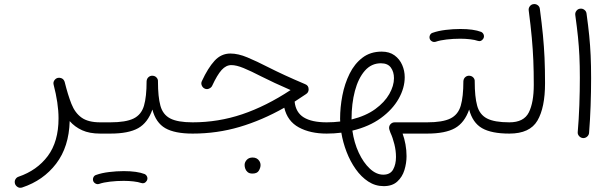

<svg xmlns="http://www.w3.org/2000/svg" viewBox="-20 -638 2956 924"><path d="M86.9 264.2Q74.7 268.1 65.2 262.2Q55.7 256.3 52.2 246.6Q48.8 233.9 54.4 224.6Q60.1 215.3 69.3 212.4Q158.2 182.1 210 112.8Q261.7 43.5 261.7 -68.4Q261.7 -105.5 255.6 -146Q249.5 -186.5 238.3 -229.5L237.8 -231.9Q235.4 -242.2 241.7 -251.5Q248 -260.7 258.3 -263.2Q265.1 -264.6 272 -262.7Q284.2 -259.8 289.6 -248Q290.5 -245.6 291.5 -242.7Q306.6 -181.6 323.7 -138.2Q340.8 -94.7 372.6 -72Q404.3 -49.3 461.9 -49.3H462.4Q473.6 -49.3 481.4 -41.3Q489.3 -33.2 489.3 -22Q489.3 -10.7 481.4 -2.9Q473.6 4.9 462.4 4.9H461.9Q410.6 4.9 375.2 -11.2Q339.8 -27.3 315.4 -55.2Q312 68.8 250.2 149.7Q188.5 230.5 86.9 264.2Z M435.1 -22Q435.1 -33.2 443.1 -41.3Q451.2 -49.3 462.4 -49.3H511.2Q522.5 -49.3 530.8 -41.3Q539.1 -33.2 539.1 -22Q539.1 -10.7 530.8 -2.9Q522.5 4.9 511.2 4.9H462.4Q451.2 4.9 443.1 -2.9Q435.1 -10.7 435.1 -22Z M483.9 -22Q483.9 -33.2 491.9 -41.3Q500 -49.3 511.2 -49.3Q585.4 -49.3 622.8 -67.6Q660.2 -85.9 672.9 -129.2Q685.5 -172.4 685.5 -247.1Q686.5 -259.8 695.1 -267.1Q703.6 -274.4 714.8 -273.4Q726.1 -272.9 733.6 -264.6Q741.2 -256.3 740.2 -245.1Q740.2 -171.9 752 -129.2Q763.7 -86.4 799.3 -67.9Q835 -49.3 906.7 -49.3H907.2Q918.5 -49.3 926.3 -41.3Q934.1 -33.2 934.1 -22Q934.1 -10.7 926.3 -2.9Q918.5 4.9 907.2 4.9H906.7Q820.8 4.9 775.4 -21.2Q730 -47.4 713.4 -110.8Q691.4 -47.4 645 -21.2Q598.6 4.9 511.2 4.9Q500 4.9 491.9 -2.9Q483.9 -10.7 483.9 -22ZM428.2 231.9Q425.8 223.1 429.9 214.6Q434.1 206.1 443.4 203.6Q469.2 194.3 505.1 189.9Q541 185.5 575.7 185.5Q639.6 185.5 676.3 199.7Q685.5 204.6 688.5 214.1Q691.4 223.6 686 232.4Q675.8 248 659.7 242.7Q646 237.8 623 235.1Q600.1 232.4 575.7 232.4Q542 232.4 510 236.1Q478 239.7 457 247.1Q447.8 250 439.2 245.1Q430.7 240.2 428.2 231.9Z M1088.9 -380.4Q1126 -380.4 1170.4 -361.8Q1214.8 -343.3 1271 -314.5Q1306.6 -296.4 1350.6 -276.1Q1394.5 -255.9 1448.7 -232.9Q1465.3 -226.6 1465.3 -208Q1465.3 -192.9 1452.6 -185.1Q1424.8 -166 1397.9 -148.9Q1403.3 -96.7 1441.9 -73Q1480.5 -49.3 1551.8 -49.3H1552.2Q1563.5 -49.3 1571.3 -41.3Q1579.1 -33.2 1579.1 -22Q1579.1 -10.7 1571.3 -2.9Q1563.5 4.9 1552.2 4.9H1551.8Q1473.1 4.9 1418.2 -24.9Q1363.3 -54.7 1348.1 -119.6Q1241.2 -59.1 1132.8 -27.1Q1024.4 4.9 907.2 4.9Q896 4.9 887.9 -3.2Q879.9 -11.2 879.9 -22Q879.9 -33.2 887.9 -41.3Q896 -49.3 907.2 -49.3Q1030.3 -49.3 1145.5 -88.1Q1260.7 -127 1378.4 -204.6Q1336.9 -222.7 1302.2 -238.8Q1267.6 -254.9 1237.8 -270Q1187.5 -295.9 1152.6 -310.3Q1117.7 -324.7 1093.3 -324.7Q1067.9 -324.7 1046.6 -301.3Q1025.4 -277.8 1001 -225.1Q997.1 -216.3 985.4 -211.2Q973.6 -206.1 961.9 -213.4Q954.1 -218.3 950.4 -228.3Q946.8 -238.3 951.7 -248Q980.5 -310.5 1012.5 -345.5Q1044.4 -380.4 1088.9 -380.4ZM1157.2 155.8Q1157.2 142.6 1167.5 131.3Q1177.7 120.1 1195.8 120.1Q1217.3 120.1 1228 136.7Q1233.9 146 1233.9 156.7Q1233.9 168.9 1225.8 183.1Q1217.8 197.3 1194.8 197.3Q1179.7 197.3 1171.4 189.9Q1163.1 182.6 1160.2 173.3Q1157.2 165 1157.2 155.8Z M1525.4 -22Q1525.4 -33.2 1533.2 -41.3Q1541 -49.3 1552.2 -49.3Q1585.9 -49.3 1617.2 -53.2Q1616.7 -59.6 1616.7 -66.4Q1616.7 -121.6 1627.7 -178.5Q1638.7 -235.4 1662.4 -283.2Q1686 -331.1 1724.4 -360.4Q1762.7 -389.6 1816.9 -389.6Q1854 -389.6 1878.7 -371.6Q1903.3 -353.5 1915.5 -325.4Q1927.7 -297.4 1927.7 -266.6Q1927.7 -214.4 1898.4 -162.6Q1869.1 -110.8 1813 -69.8Q1756.8 -28.8 1675.8 -9.3Q1684.1 48.8 1706.5 96.9Q1729 145 1760 173.8Q1791 202.6 1824.7 202.6Q1857.9 202.6 1871.8 178Q1885.7 153.3 1885.7 117.2Q1885.7 87.4 1877.9 55.9Q1870.1 24.4 1858.9 0.5Q1856.4 -6.3 1854.5 -12.2Q1852.5 -18.1 1852.5 -22.5Q1852.5 -33.7 1860.4 -41.5Q1868.2 -49.3 1879.9 -49.3H2035.6Q2046.9 -49.3 2054.7 -41.3Q2062.5 -33.2 2062.5 -22Q2062.5 -10.7 2054.7 -2.9Q2046.9 4.9 2035.6 4.9H1917.5Q1926.3 28.8 1931.4 56.9Q1936.5 85 1936.5 113.3Q1936.5 147 1926.3 180.4Q1916 213.9 1891.8 235.8Q1867.7 257.8 1826.7 257.8Q1786.1 257.8 1752.2 235.6Q1718.3 213.4 1691.9 176Q1665.5 138.7 1647.9 93Q1630.4 47.4 1622.6 0.5Q1588.4 4.9 1552.2 4.9Q1541 4.9 1533.2 -2.9Q1525.4 -10.7 1525.4 -22ZM1671.9 -66.4Q1671.9 -64.9 1671.9 -63Q1740.7 -80.1 1785.9 -113Q1831.1 -146 1853.5 -185.5Q1876 -225.1 1876 -261.7Q1876 -292 1861.1 -312.7Q1846.2 -333.5 1813 -333.5Q1767.1 -333.5 1735.6 -297.4Q1704.1 -261.2 1688 -200.4Q1671.9 -139.6 1671.9 -66.4Z M2008.3 -22Q2008.3 -33.2 2016.4 -41.3Q2024.4 -49.3 2035.6 -49.3Q2109.9 -49.3 2147.2 -67.6Q2184.6 -85.9 2197.3 -129.2Q2210 -172.4 2210 -247.1Q2210.9 -259.8 2219.5 -267.1Q2228 -274.4 2239.3 -273.4Q2250.5 -272.9 2258.1 -264.6Q2265.6 -256.3 2264.6 -245.1Q2264.6 -171.9 2276.4 -129.2Q2288.1 -86.4 2323.7 -67.9Q2359.4 -49.3 2431.2 -49.3H2431.6Q2442.9 -49.3 2450.7 -41.3Q2458.5 -33.2 2458.5 -22Q2458.5 -10.7 2450.7 -2.9Q2442.9 4.9 2431.6 4.9H2431.2Q2345.2 4.9 2299.8 -21.2Q2254.4 -47.4 2237.8 -110.8Q2215.8 -47.4 2169.4 -21.2Q2123 4.9 2035.6 4.9Q2024.4 4.9 2016.4 -2.9Q2008.3 -10.7 2008.3 -22ZM2047.9 -452.1Q2045.4 -460.9 2049.6 -469.5Q2053.7 -478 2063 -480.5Q2088.9 -489.7 2124.8 -494.1Q2160.6 -498.5 2195.3 -498.5Q2259.3 -498.5 2295.9 -484.4Q2305.2 -479.5 2308.1 -470Q2311 -460.4 2305.7 -451.7Q2295.4 -436 2279.3 -441.4Q2265.6 -446.3 2242.7 -449Q2219.7 -451.7 2195.3 -451.7Q2161.6 -451.7 2129.6 -448Q2097.7 -444.3 2076.7 -437Q2067.4 -434.1 2058.8 -439Q2050.3 -443.8 2047.9 -452.1Z M2404.8 -22Q2404.8 -33.2 2412.6 -41.3Q2420.4 -49.3 2431.6 -49.3Q2501 -49.3 2524.9 -96.9Q2548.8 -144.5 2548.8 -230Q2548.8 -294.4 2546.6 -347.2Q2544.4 -399.9 2539.3 -456.3Q2534.2 -512.7 2524.4 -587.9Q2522.9 -599.1 2530 -608.2Q2537.1 -617.2 2547.9 -618.2Q2559.1 -619.6 2568.1 -612.8Q2577.1 -606 2578.1 -594.7Q2587.4 -524.9 2592.8 -469.5Q2598.1 -414.1 2600.6 -359.6Q2603 -305.2 2603 -237.3Q2603 -120.1 2566.4 -57.6Q2529.8 4.9 2431.6 4.9Q2420.4 4.9 2412.6 -2.9Q2404.8 -10.7 2404.8 -22Z M2748.5 -565.9Q2747.1 -577.1 2754.2 -586.2Q2761.2 -595.2 2772 -596.2Q2783.2 -597.7 2792.2 -590.8Q2801.3 -584 2802.7 -572.8Q2811 -512.7 2815.7 -465.6Q2820.3 -418.5 2822.5 -371.1Q2824.7 -323.7 2824.7 -261.7Q2824.7 -198.2 2822.3 -128.7Q2819.8 -59.1 2814.9 1.5Q2814 12.2 2805.2 19.8Q2796.4 27.3 2785.2 26.4Q2774.4 25.4 2766.8 16.8Q2759.3 8.3 2760.3 -2.4Q2765.6 -63 2768.1 -132.1Q2770.5 -201.2 2770.5 -263.7Q2770.5 -323.7 2768.3 -369.1Q2766.1 -414.6 2761.5 -460.2Q2756.8 -505.9 2748.5 -565.9Z"/></svg>

Font: Mikhak Light
Style: Regular
Weight: 300
Designer: Amin Abedi
Version: Version 3.3